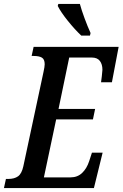

<svg xmlns="http://www.w3.org/2000/svg" viewBox="-38 -951 620 971"><path d="M-8 -46H3Q35 -46 53.5 -59.5Q72 -73 80 -110L182 -587Q188 -614 188 -626Q188 -651 174 -659.5Q160 -668 132 -668H122L132 -714H562L528 -535H473Q474 -540 477 -566Q480 -592 480 -598Q480 -626 467 -643Q454 -660 426 -660H312L258 -400H443L432 -347H246L184 -54H319Q354 -54 377.5 -76.5Q401 -99 413 -136L427 -179H481L437 0H-18ZM254 -921 257 -931H366Q374 -901 389.5 -859Q405 -817 420 -784L417 -771H373Q341 -801 305.5 -845Q270 -889 254 -921Z"/></svg>

Font: Noto Serif CondSemiBold
Style: Italic
Weight: 600
Width: 3
Italic angle: -12°
Designer: Monotype Design Team
Foundry: Monotype Imaging Inc.
Version: Version 1.001